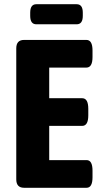

<svg xmlns="http://www.w3.org/2000/svg" viewBox="-20 -889 497 909"><path d="M94 0Q57 0 57 -40V-660Q57 -700 94 -700H389Q418 -700 418 -650V-619Q418 -569 389 -569H213V-424H369Q398 -424 398 -374V-343Q398 -293 369 -293H213V-131H390Q418 -131 418 -81V-50Q418 0 390 0ZM152 -774Q123 -774 123 -814V-829Q123 -869 152 -869H343Q372 -869 372 -829V-814Q372 -774 343 -774Z"/></svg>

Font: Asap Condensed VF Beta
Style: Regular
Weight: 400
Designer: Pablo Cosgaya
Foundry: Omnibus-Type
Version: Version 1.008